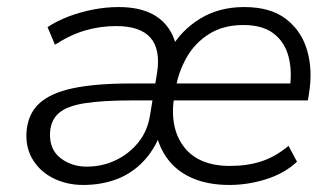

<svg xmlns="http://www.w3.org/2000/svg" viewBox="-20 -517 953 545"><path d="M216 8Q171 8 133.5 -10Q96 -28 74.5 -61.5Q53 -95 55 -139Q58 -192 90.5 -222.5Q123 -253 187 -266.5Q251 -280 349 -280H434L426 -232H357Q271 -232 220.5 -224Q170 -216 147 -196Q124 -176 122 -140Q120 -93 151.5 -68.5Q183 -44 226 -44Q270 -44 308 -62Q346 -80 372.5 -112.5Q399 -145 406 -191L426 -311Q436 -377 407 -410Q378 -443 310 -443Q264 -443 221.5 -430.5Q179 -418 136 -390L115 -440Q142 -458 175.5 -470.5Q209 -483 245 -490Q281 -497 317 -497Q390 -497 431.5 -465Q473 -433 482 -376H463Q494 -431 548 -464Q602 -497 673 -497Q748 -497 792 -463Q836 -429 852 -373.5Q868 -318 857 -251L854 -232H455L462 -280H823L802 -262Q810 -315 799 -356.5Q788 -398 756.5 -422Q725 -446 671 -446Q614 -446 573.5 -420.5Q533 -395 509.5 -353.5Q486 -312 478 -263L475 -246Q460 -156 501.5 -101Q543 -46 633 -46Q682 -46 722 -59Q762 -72 799 -103L823 -58Q788 -25 736 -8.5Q684 8 631 8Q572 8 528 -10.5Q484 -29 457.5 -63.5Q431 -98 422 -144H438Q420 -94 387.5 -59.5Q355 -25 311.5 -8.5Q268 8 216 8Z"/></svg>

Font: Nunito Sans 10pt Light
Style: Italic
Weight: 300
Italic angle: -9°
Designer: Vernon Adams
Foundry: Vernon Adams
Version: Version 3.101;gftools[0.9.27]